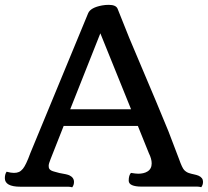

<svg xmlns="http://www.w3.org/2000/svg" viewBox="-28 -778 866 800"><path d="M517.6 -57.6Q538.1 -54.2 548.3 -54.2Q558.6 -54.2 568.6 -56.4Q578.6 -58.6 586.4 -63.5Q604 -74.2 604 -97.2Q604 -116.2 592.3 -139.6L546.4 -253.4H237.3L182.6 -114.7Q174.8 -95.7 174.8 -87.2Q174.8 -78.6 177.5 -74.5Q180.2 -70.3 185.8 -67.4Q191.4 -64.5 199.7 -62.5L219.7 -57.1Q252 -51.8 261.2 -47.4Q280.3 -38.1 280.3 -20Q280.3 -6.8 272.9 2.4Q263.7 0 255.9 0H57.1Q-7.8 0 -7.8 -35.6Q-7.8 -52.2 -0.5 -62.5Q17.6 -57.6 30 -57.6Q42.5 -57.6 51 -61.5Q59.6 -65.4 67.4 -74.7Q80.6 -90.8 98.1 -139.2L339.4 -723.1Q349.6 -746.6 397.5 -755.4Q410.6 -757.8 425.3 -757.8Q455.1 -757.8 461.9 -741.7L510.7 -619.6Q651.9 -286.6 673.8 -231L717.8 -115.7Q731 -78.1 739.7 -69.3Q748.5 -60.5 758.8 -57.1Q769 -53.7 780 -51.5Q791 -49.3 799.3 -45.9Q817.9 -37.6 817.9 -20.5Q817.9 -7.3 810.5 2Q801.3 -0.5 793.9 -0.5H561Q536.1 -0.5 522.2 -6.6Q508.3 -12.7 508.3 -25.4Q508.3 -47.4 517.6 -57.6ZM518.1 -322.8 390.1 -639.2 264.6 -322.8Z"/></svg>

Font: Quando
Style: Regular
Weight: 400
Version: Version 1.002